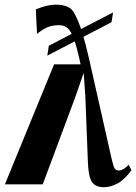

<svg xmlns="http://www.w3.org/2000/svg" viewBox="-36 -772 570 804"><path d="M399 12Q363.5 12 348.8 -10.5Q334 -33 332 -94L321.5 -365L314.5 -467L279.5 -366L143 0H-15.5L190.5 -502.5H301.5Q287 -571.5 274.2 -606.8Q261.5 -642 247.2 -654.2Q233 -666.5 212 -666.5Q185.5 -666.5 165 -658.8Q144.5 -651 119 -630L114 -732.5Q133.5 -741 155.8 -746.8Q178 -752.5 202 -752.5Q223.5 -752.5 243 -745.2Q262.5 -738 272.5 -721Q281 -707 290.5 -685Q300 -663 311.2 -626Q322.5 -589 336 -530L432 -104.5Q439 -74 444.5 -66Q450 -58 461 -58Q469.5 -58 480 -63.5Q490.5 -69 503 -82L514.5 -59Q485 -19 455.8 -3.5Q426.5 12 399 12ZM162 -539 168.5 -580.5 437.5 -720 431 -679Z"/></svg>

Font: Merriweather 144pt ExtraBold
Style: Italic
Weight: 800
Italic angle: -7.8°
Version: Version 2.101